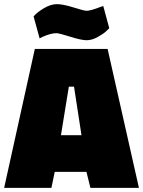

<svg xmlns="http://www.w3.org/2000/svg" viewBox="-25 -906 690 926"><path d="M-5 0 143 -670H494L645 0H411L392 -77H239L223 0ZM307 -488 269 -254H368L332 -488ZM247 -746Q220 -746 180 -728L166 -721L137 -827Q154 -847 187 -866.5Q220 -886 249.5 -886Q279 -886 330 -870Q381 -854 392 -854Q412 -854 458 -872L473 -877L502 -770Q496 -764 485.5 -754Q475 -744 447 -728Q419 -712 393 -712Q367 -712 313.5 -729Q260 -746 247 -746Z"/></svg>

Font: Titillium Web Black
Style: Regular
Weight: 900
Version: Version 1.002;PS 35.000;hotconv 1.0.70;makeotf.lib2.5.55311